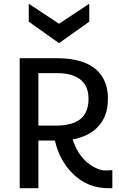

<svg xmlns="http://www.w3.org/2000/svg" viewBox="-20 -984 623 1004"><path d="M83 -679.7H275.9Q468.8 -679.7 524.4 -565.4Q544.4 -523.4 544.4 -470.9Q544.4 -418.5 530.5 -382.3Q516.6 -346.2 491.7 -320.3Q443.8 -270.5 359.9 -254.9Q394.5 -147.9 477.5 -107.4Q504.9 -93.8 523.4 -92.8Q554.7 -91.8 567.4 -94.7V0H545.4Q435.5 0 358.4 -78.1Q290.5 -146 267.1 -249H180.7V0H83ZM269.5 -327.1Q357.9 -327.1 400.4 -361.3Q442.9 -395.5 442.9 -467.8Q442.9 -564 353.5 -591.8Q322.3 -601.6 277.8 -601.6H180.7V-327.1ZM130.4 -870.6V-964.4L288.6 -859.9L446.8 -964.4V-870.6L288.6 -758.3Z"/></svg>

Font: Inder
Style: Regular
Weight: 400
Designer: Irina Smirnova
Foundry: Irina Smirnova
Version: Version 1.001